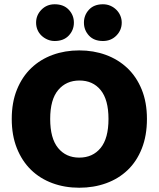

<svg xmlns="http://www.w3.org/2000/svg" viewBox="-20 -861 743 899"><path d="M35 -304Q35 -382 59.5 -442Q84 -502 126.5 -542.5Q169 -583 226.5 -604Q284 -625 351 -625Q418 -625 475.5 -604Q533 -583 576 -542.5Q619 -502 643.5 -442Q668 -382 668 -304Q668 -226 644 -165.5Q620 -105 577.5 -64.5Q535 -24 477 -3Q419 18 351 18Q283 18 225 -3.5Q167 -25 125 -66Q83 -107 59 -167Q35 -227 35 -304ZM215 -304Q215 -213 252 -168Q289 -123 351 -123Q414 -123 451 -168Q488 -213 488 -304Q488 -394 451.5 -439Q415 -484 352 -484Q290 -484 252.5 -439.5Q215 -395 215 -304ZM149 -755Q149 -790 174 -815.5Q199 -841 236 -841Q278 -841 302 -815.5Q326 -790 326 -755Q326 -720 302 -694.5Q278 -669 236 -669Q218 -669 202 -676Q186 -683 174 -694.5Q162 -706 155.5 -721.5Q149 -737 149 -755ZM373 -755Q373 -790 396.5 -815.5Q420 -841 462 -841Q481 -841 497 -834Q513 -827 525 -815Q537 -803 543.5 -787.5Q550 -772 550 -755Q550 -720 525 -694.5Q500 -669 462 -669Q420 -669 396.5 -694.5Q373 -720 373 -755Z"/></svg>

Font: Baloo Bhaijaan
Style: Regular
Weight: 400
Designer: Devika Bhansali and Ek Type
Foundry: Ek Type
Version: Version 1.443;PS 1.000;hotconv 16.6.51;makeotf.lib2.5.65220;